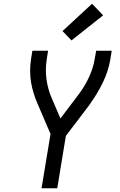

<svg xmlns="http://www.w3.org/2000/svg" viewBox="-20 -1006 640 1026"><path d="M202 0 250 -290 181 -451Q169 -478 160 -507Q151 -536 146 -566Q141 -596 141 -627.5Q141 -659 146 -691L153 -735H237L230 -691Q221 -635 228.5 -581.5Q236 -528 257 -480L303 -373L390 -488Q408 -511 423.5 -535Q439 -559 451.5 -585Q464 -611 473 -637.5Q482 -664 486 -691L494 -735H577L570 -691Q560 -629 531.5 -569Q503 -509 464 -455V-454Q462 -451 460 -448.5Q458 -446 456 -443L332 -280L286 0ZM362 -790 314 -840 472 -986 531 -924Z"/></svg>

Font: Iosevka Curly Extended Oblique
Style: Regular
Weight: 400
Width: 7
Italic angle: -9°
Monospace: yes
Designer: Belleve Invis
Foundry: Belleve Invis
Version: Version 11.1.0; ttfautohint (v1.8.3)